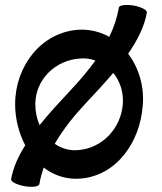

<svg xmlns="http://www.w3.org/2000/svg" viewBox="-20 -680 643 761"><path d="M451 -650C444 -609 431 -570 413 -534C377 -554 335 -565 289 -562C143 -551 40 -418 40 -267C40 -208 55 -152 80 -104C52 -60 32 -15 24 30C22 40 46 52 77 58C108 63 134 60 136 50C140 27 146 5 153 -16C193 15 243 32 297 28C440 18 536 -115 546 -264C552 -340 529 -413 488 -467C525 -521 553 -576 562 -630C564 -640 541 -652 510 -658C479 -663 453 -660 451 -650ZM120 -267C120 -364 199 -442 297 -448C319 -450 339 -447 358 -440C330 -401 298 -363 264 -327C222 -282 177 -234 137 -184C126 -209 120 -237 120 -267ZM322 -273C357 -310 394 -350 429 -391C455 -359 470 -316 467 -269C460 -172 386 -92 289 -85C255 -82 223 -92 197 -110C231 -169 275 -223 322 -273Z"/></svg>

Font: Nupuram SemiBold
Style: Regular
Weight: 600
Designer: Santhosh Thottingal (santhosh.thottingal@gmail.com)
Foundry: SMC
Version: Version 1.000